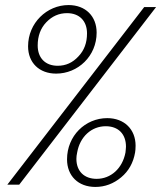

<svg xmlns="http://www.w3.org/2000/svg" viewBox="-20 -730 637 759"><path d="M245 -100C245 -35 289 9 357 9C395 9 429 -4 459 -29C489 -54 507 -87 514 -127C515 -133 516 -142 516 -154C516 -219 471 -263 404 -263C317 -263 245 -193 245 -100ZM91 -547C91 -482 135 -439 202 -439C288 -439 362 -508 362 -601C362 -666 318 -710 251 -710C165 -710 91 -639 91 -547ZM163 -642C186 -666 213 -678 245 -678C294 -678 324 -647 324 -598C324 -561 313 -531 290 -507C267 -482 240 -470 208 -470C159 -470 129 -501 129 -550C129 -587 140 -618 163 -642ZM285 -127C296 -190 342 -231 398 -231C447 -231 478 -201 478 -150C478 -145 477 -138 476 -127C464 -64 418 -23 362 -23C313 -23 282 -53 282 -102C282 -110 283 -118 285 -127ZM56 0 597 -702H550L9 0Z"/></svg>

Font: Momo Neue ExtLt
Style: Italic
Weight: 200
Italic angle: -10°
Designer: Ninad Kale (Devanagari), Jonny Pinhorn (Latin)
Foundry: Indian Type Foundry
Version: 4.004